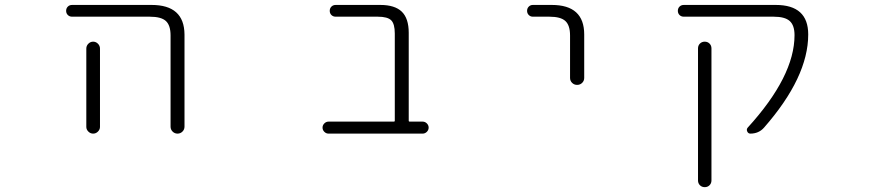

<svg xmlns="http://www.w3.org/2000/svg" viewBox="-20 -565 3540 781"><path d="M273.4 -497.1Q262.7 -497.1 255.9 -503.9Q249 -510.7 249 -521Q249 -531.2 255.9 -538.1Q262.7 -544.9 273.4 -544.9H596.7Q729.5 -544.9 730.5 -424.8V-49.8Q730.5 -38.1 722.2 -29.8Q713.9 -21.5 702.1 -21.5Q690.4 -21.5 682.1 -29.8Q673.8 -38.1 673.8 -49.8V-420.9Q673.8 -461.9 654.8 -479.5Q635.7 -497.1 588.9 -497.1ZM386.7 -367.2V-72.3V-48.8Q386.7 -38.1 378.4 -29.8Q370.1 -21.5 358.9 -21.5Q347.7 -21.5 339.4 -29.8Q331.1 -38.1 331.1 -48.8V-72.3V-367.2Q331.1 -378.9 339.4 -387.2Q347.7 -395.5 358.9 -395.5Q370.1 -395.5 378.4 -387.2Q386.7 -378.9 386.7 -367.2Z M1585.9 -428.7Q1585.9 -467.8 1571.3 -482.4Q1556.6 -497.1 1516.6 -497.1H1345.7Q1335 -497.1 1328.1 -503.9Q1321.3 -510.7 1321.3 -521Q1321.3 -531.2 1328.1 -538.1Q1335 -544.9 1345.7 -544.9H1527.3Q1585.9 -544.9 1614.3 -517.6Q1642.6 -490.2 1642.6 -431.6V-74.2Q1642.6 -70.3 1646.5 -70.3H1699.2Q1709 -70.3 1716.3 -63Q1723.6 -55.7 1723.6 -45.9Q1723.6 -36.1 1716.3 -28.8Q1709 -21.5 1699.2 -21.5H1316.4Q1306.6 -21.5 1299.3 -28.8Q1292 -36.1 1292 -45.9Q1292 -55.7 1299.3 -63Q1306.6 -70.3 1316.4 -70.3H1582Q1585.9 -70.3 1585.9 -74.2Z M2147.5 -497.1Q2137.7 -497.1 2130.9 -503.9Q2124 -510.7 2124 -521Q2124 -531.2 2130.9 -538.1Q2137.7 -544.9 2147.5 -544.9H2224.6Q2356.4 -544.9 2356.4 -424.8V-248Q2356.4 -236.3 2348.1 -228Q2339.8 -219.7 2327.6 -219.7Q2315.4 -219.7 2307.1 -228Q2298.8 -236.3 2298.8 -248V-420.9Q2298.8 -461.9 2279.8 -479.5Q2260.7 -497.1 2214.8 -497.1Z M3135.7 -544.9Q3267.6 -544.9 3267.6 -424.8Q3267.6 -251 3087.9 -45.9Q3066.4 -21.5 3032.2 -21.5Q3023.4 -21.5 3019.5 -30.3Q3015.6 -39.1 3021.5 -45.9Q3211.9 -254.9 3211.9 -421.9Q3211.9 -461.9 3192.4 -479.5Q3172.9 -497.1 3127 -497.1H2761.7Q2751 -497.1 2744.1 -503.9Q2737.3 -510.7 2737.3 -521Q2737.3 -531.2 2744.1 -538.1Q2751 -544.9 2761.7 -544.9ZM2819.3 168.9V-368.2Q2819.3 -379.9 2827.1 -387.7Q2835 -395.5 2846.7 -395.5Q2858.4 -395.5 2866.2 -387.7Q2874 -379.9 2874 -368.2V168.9Q2874 180.7 2866.2 188.5Q2858.4 196.3 2846.7 196.3Q2835 196.3 2827.1 188.5Q2819.3 180.7 2819.3 168.9Z"/></svg>

Font: Rounded-L Mgen+ 1m light
Style: Regular
Weight: 200
Designer: [Source Han Sans]
Ryoko NISHIZUKA  (kana & ideographs); Paul D. Hunt (Latin, Greek & Cyrillic); Wenlong ZHANG  (bopomofo
Version: Version 1.059.20150602